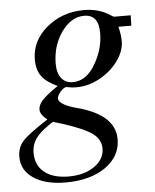

<svg xmlns="http://www.w3.org/2000/svg" viewBox="-49 -489 599 740"><g transform="rotate(-5 250.0 -119.0)"><path d="M481 -411.1 480 -371.1H430.2Q438 -338.9 438 -314.9Q438 -276.4 410.4 -238.5Q382.8 -200.7 338.9 -176.8Q294.9 -152.8 250 -152.8Q231 -152.8 217.8 -155.8Q213.4 -157.2 210.9 -157.2Q200.2 -157.2 187 -142.1Q173.8 -127 173.8 -115.2Q173.8 -104 192.4 -92.8Q210.9 -81.5 244.1 -73.2Q389.2 -34.7 389.2 60.1Q389.2 126.5 330.1 167.7Q271 209 175.8 209Q97.7 209 51.8 178.2Q5.9 147.5 5.9 95.2Q5.9 59.1 28.1 34.4Q50.3 9.8 126 -39.1Q99.1 -60.5 99.1 -79.1Q99.1 -97.2 115.7 -115.5Q132.3 -133.8 176.8 -164.1Q133.8 -184.1 116 -208.7Q98.1 -233.4 98.1 -272.9Q98.1 -345.2 158.4 -396Q218.8 -446.8 303.2 -446.8Q359.9 -446.8 402.8 -418.9Q413.1 -411.1 418.9 -411.1ZM183.1 -17.1 153.8 -25.9Q149.9 -27.8 148.9 -27.8Q143.1 -27.8 118.7 -9Q94.2 9.8 84 22.9Q62 48.8 62 85Q62 133.3 95.7 160.2Q129.4 187 189.9 187Q249.5 187 288.8 159.7Q328.1 132.3 328.1 90.8Q328.1 55.7 296.6 32.5Q265.1 9.3 183.1 -17.1ZM301.8 -424.8Q251.5 -424.8 214.1 -372.3Q176.8 -319.8 176.8 -249Q176.8 -213.9 192.6 -193.8Q208.5 -173.8 236.8 -173.8Q291 -173.8 326.2 -237.8Q357.9 -293.5 357.9 -354Q357.9 -424.8 301.8 -424.8Z"/></g></svg>

Font: Accordance
Style: Italic
Weight: 400
Italic angle: -11°
Version: Version 1.2 (build January 31, 2020) Miklal Software Solutio